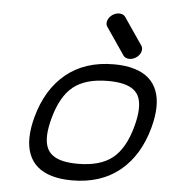

<svg xmlns="http://www.w3.org/2000/svg" viewBox="-54 -818 764 867"><g transform="rotate(5 328.0 -384.5)"><path d="M427.5 -461.4Q327.1 -461.4 271.1 -417.1Q215.1 -372.8 187.5 -269.3Q176.3 -227.3 174.8 -195.9Q173.3 -164.6 181.4 -141.7Q189.5 -118.9 208.3 -104.6Q227.1 -90.3 255.6 -83.6Q284.2 -76.9 324.5 -76.9Q424.8 -76.9 480.8 -121.3Q536.9 -165.8 564.5 -269.3Q575.7 -311.3 577.1 -342.7Q578.6 -374 570.6 -396.9Q562.5 -419.7 543.7 -433.8Q524.9 -448 496.3 -454.7Q467.8 -461.4 427.5 -461.4ZM304 0Q251.2 0 211.5 -11.8Q171.9 -23.7 146.4 -46.1Q120.8 -68.6 108.2 -101.4Q95.5 -134.3 96.2 -176.4Q96.9 -218.5 110.6 -269.3Q145.3 -397.9 231.3 -468.3Q317.4 -538.6 448.2 -538.6Q501 -538.6 540.6 -526.7Q580.3 -514.9 605.8 -492.4Q631.3 -470 643.9 -437.1Q656.5 -404.3 655.8 -362.2Q655 -320.1 641.4 -269.3Q606.7 -140.6 520.8 -70.3Q434.8 0 304 0ZM563.5 -633.1Q571.5 -621.1 566 -605.1Q560.5 -589.1 544.9 -578.6Q529.1 -568.1 512 -569.2Q494.9 -570.3 486.8 -582.3L402.8 -705.3Q394.8 -717.3 400.3 -733.3Q405.8 -749.3 421.4 -759.8Q437.3 -770.3 454.3 -769.2Q471.4 -768.1 479.5 -756.1Z"/></g></svg>

Font: Tecnico
Style: GruesoInclinado
Weight: 700
Italic angle: -15°
Version: Version 1.3